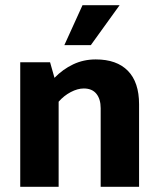

<svg xmlns="http://www.w3.org/2000/svg" viewBox="-20 -720 614 740"><path d="M206 0H58V-480H173L190 -420Q222 -453 262 -472Q302 -491 349 -491Q430 -491 473 -447Q516 -403 516 -318V0H368V-303Q368 -338 351.5 -358.5Q335 -379 303 -379Q279 -379 252.5 -365Q226 -351 206 -328ZM330 -546H228L298 -700H441Z"/></svg>

Font: Ek Mukta ExtraBold
Style: Regular
Weight: 800
Designer: Girish Dalvi and Yashodeep Gholap
Foundry: Ek Type
Version: Version 2.538;PS 1.002;hotconv 16.6.51;makeotf.lib2.5.65220;